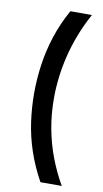

<svg xmlns="http://www.w3.org/2000/svg" viewBox="-91 -731 479 895"><g transform="rotate(10 148.5 -283.5)"><path d="M269 -688Q240 -635 219.5 -581.5Q199 -528 186.5 -476.5Q174 -425 168 -374.5Q162 -324 162 -276Q162 -200 175 -131Q188 -62 212 1Q236 64 269 121H168Q131 54 108.5 -13Q86 -80 76.5 -147.5Q67 -215 67 -282Q67 -349 76.5 -417Q86 -485 108 -553Q130 -621 167 -688Z"/></g></svg>

Font: Bricolage Grotesque 96pt ExtraBold
Style: Regular
Weight: 400
Version: Version 1.001;gftools[0.9.33.dev8+g029e19f]